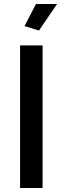

<svg xmlns="http://www.w3.org/2000/svg" viewBox="-20 -936 312 956"><path d="M80 0V-710H192V0ZM174 -784 102 -806 159 -916H264Z"/></svg>

Font: Raleway SemiBold
Style: Regular
Weight: 600
Designer: Matt McInerney, Pablo Impallari, Rodrigo Fuenzalida
Foundry: Matt McInerney, Pablo Impallari, Rodrigo Fuenzalida
Version: Version 4.026